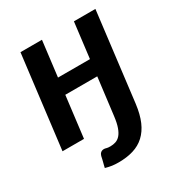

<svg xmlns="http://www.w3.org/2000/svg" viewBox="-165 -625 861 921"><g transform="rotate(-30 265.0 -165.0)"><path d="M497.5 -512.5 437.5 -21.5Q430.5 33.5 414 71.8Q397.5 110 371 134.5Q344.5 159 308.2 170Q272 181 226.5 181Q207 181 190.8 178.8Q174.5 176.5 155 171Q157 162 158.8 155Q160.5 148 162.2 141.8Q164 135.5 165.5 128.5Q167 121.5 169 112.5Q171.5 102.5 178.5 96.2Q185.5 90 197 90Q202.5 90 209.2 92.2Q216 94.5 230.5 94.5Q246 94.5 260 90Q274 85.5 285.5 72.8Q297 60 305.2 37.2Q313.5 14.5 318 -22.5L343.5 -228H166.5L138.5 0H19.5L82.5 -512.5H201.5L177.5 -317H354.5L378.5 -512.5Z"/></g></svg>

Font: Lato 2
Style: Bold Italic
Weight: 700
Italic angle: -7°
Designer: Lukasz Dziedzic with Adam Twardoch and Botio Nikoltchev
Foundry: tyPoland Lukasz Dziedzic
Version: Version 2.015; 2015-08-06; http://www.latofonts.com/